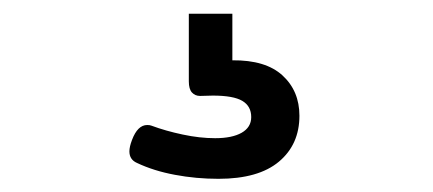

<svg xmlns="http://www.w3.org/2000/svg" viewBox="-20 -34 640 284"><path d="M422.9 137.2Q422.9 179.7 392.6 205.1Q362.3 230.5 303.2 230.5Q270 230.5 238.8 224.6Q207.5 218.8 182.6 207Q171.4 202.1 171.4 189.9Q171.4 183.1 175.3 172.9Q183.6 150.9 197.8 150.9Q201.7 150.9 204.1 151.9Q225.1 159.7 250.2 165Q275.4 170.4 298.3 170.4Q323.2 170.4 337.4 162.4Q351.6 154.3 351.6 139.2Q351.6 123 338.4 115.2Q325.2 107.4 294.9 107.4L275.9 107.9Q268.6 107.9 263.9 102.8Q259.3 97.7 259.3 86.4V-13.7H323.7V55.2Q373 54.7 397.9 77.6Q422.9 100.6 422.9 137.2Z"/></svg>

Font: Courier Prime
Style: Regular
Weight: 400
Designer: Alan Dague-Greene, Quote-Unquote Apps
Foundry: Quote-Unquote Apps
Version: Version 3.018